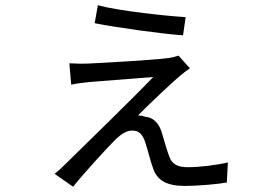

<svg xmlns="http://www.w3.org/2000/svg" viewBox="-20 -657 1040 728"><path d="M351 -637 339 -569C424 -552 600 -528 674 -523L684 -592C616 -596 433 -615 351 -637ZM700 -398 657 -446C648 -443 633 -439 620 -437C559 -429 360 -418 314 -416C289 -415 261 -416 243 -417L250 -336C267 -340 291 -343 318 -346C367 -350 513 -361 561 -365C479 -279 300 -106 223 -30C208 -15 199 -7 187 2L257 51C304 -7 392 -103 421 -131C440 -149 461 -162 481 -162C511 -162 523 -143 532 -113C539 -94 550 -47 559 -23C574 26 610 48 681 48C731 48 808 41 840 35L844 -41C807 -32 739 -23 691 -23C655 -23 632 -34 622 -63C614 -84 602 -124 595 -149C586 -183 567 -211 531 -214C522 -218 511 -219 503 -219C537 -254 636 -348 662 -369C671 -377 687 -389 700 -398Z"/></svg>

Font: Noto Sans CJK JP
Style: Regular
Weight: 400
Designer: Ryoko NISHIZUKA 西塚涼子 (kana, bopomofo & ideographs); Paul D. Hunt (Latin, Greek & Cyrillic); Sandoll Communications 산돌커뮤니
Foundry: Adobe
Version: Version 2.004;hotconv 1.0.118;makeotfexe 2.5.65603